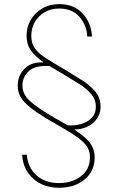

<svg xmlns="http://www.w3.org/2000/svg" viewBox="-20 -757 570 925"><path d="M423.3 -581H400.6Q397.4 -636.4 362.4 -676.1Q327.4 -715.9 265.6 -715.9Q225.1 -715.9 194.8 -698Q164.4 -680 147.5 -650.4Q130.7 -620.7 130.7 -585.2Q130.7 -550.4 146 -527.3Q161.2 -504.3 186.4 -486.9Q211.6 -469.5 241.5 -451.7L301.1 -416.2Q340.2 -392.8 377.8 -368.8Q415.5 -344.8 440 -314.8Q464.5 -284.8 464.5 -242.9Q464.5 -195 427.9 -164.2Q391.3 -133.5 339.5 -133.5V-132.1Q397 -93.8 416.5 -64.5Q436.1 -35.2 436.1 0Q436.1 68.2 387.4 108Q338.8 147.7 264.2 147.7Q189.6 147.7 140.3 103.9Q90.9 60 86.6 -11.4H109.4Q113.6 49.4 155.4 87.2Q197.1 125 264.2 125Q327.1 125 370.2 91.8Q413.4 58.6 413.4 0Q413.4 -23.4 403.6 -43Q393.8 -62.5 368.1 -83.8Q342.3 -105.1 294 -133.5L233 -169Q171.9 -204.5 135.1 -231.9Q98.4 -259.2 81.9 -285.5Q65.3 -311.8 65.3 -343.8Q65.3 -392.8 98.2 -426Q131 -459.2 187.5 -456V-458.8Q150.2 -484.4 129.1 -513.5Q108 -542.6 108 -585.2Q108 -627.1 128.2 -661.6Q148.4 -696 183.9 -716.6Q219.5 -737.2 265.6 -737.2Q334.9 -737.2 377 -693.2Q419 -649.1 423.3 -581ZM441.8 -242.9Q441.8 -277.7 419 -304.2Q396.3 -330.6 361.9 -352.5Q327.4 -374.3 292.6 -394.9L218.8 -438.9Q151.6 -443.2 119.9 -415.3Q88.1 -387.4 88.1 -343.8Q88.1 -302.9 124.8 -269.7Q161.6 -236.5 241.5 -190.3L305.4 -153.4Q340.9 -150.6 372 -159.8Q403.1 -169 422.4 -190Q441.8 -210.9 441.8 -242.9Z"/></svg>

Font: Inter UI Thin
Style: Regular
Weight: 100
Designer: Rasmus Andersson
Foundry: rsms
Version: 3.2;8d6f07862